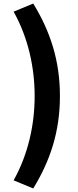

<svg xmlns="http://www.w3.org/2000/svg" viewBox="-20 -861 440 1086"><path d="M168 205C264 48 319 -116 319 -318C319 -519 264 -684 168 -841L57 -795C140 -647 176 -478 176 -318C176 -157 140 11 57 159Z"/></svg>

Font: Noto Sans Korean Black
Style: Bold
Weight: 900
Designer: Ryoko NISHIZUKA (kana & ideographs); Paul D. Hunt (Latin, Greek & Cyrillic); Wenlong ZHANG (bopomofo); Sandoll Communica
Foundry: Adobe Systems Incorporated
Version: Version 1.000;PS 1;hotconv 1.0.78;makeotf.lib2.5.61930